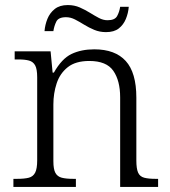

<svg xmlns="http://www.w3.org/2000/svg" viewBox="-20 -739 672 759"><path d="M33 0V-32H47Q77 -32 94 -36.5Q111 -41 119 -56.5Q127 -72 127 -105V-433Q127 -466 119 -480.5Q111 -495 95 -499.5Q79 -504 53 -504H38V-536H180L188 -452H193Q224 -507 262.5 -525.5Q301 -544 353 -544Q435 -544 477 -498Q519 -452 519 -353V-105Q519 -72 526 -56.5Q533 -41 550 -36.5Q567 -32 595 -32H605V0H455V-354Q455 -420 428 -459Q401 -498 333 -498Q279 -498 248 -473.5Q217 -449 204 -409.5Q191 -370 191 -326V-102Q191 -70 199 -55.5Q207 -41 224 -36.5Q241 -32 270 -32H280V0ZM399 -612Q374 -612 352.5 -621Q331 -630 312.5 -641.5Q294 -653 276.5 -662Q259 -671 241 -671Q211 -671 202.5 -653.5Q194 -636 191 -616H156Q158 -641 167.5 -664.5Q177 -688 196.5 -703.5Q216 -719 248 -719Q274 -719 295.5 -709.5Q317 -700 335.5 -688.5Q354 -677 371 -668Q388 -659 405 -659Q434 -659 443 -675.5Q452 -692 455 -712H489Q487 -687 477.5 -664Q468 -641 449.5 -626.5Q431 -612 399 -612Z"/></svg>

Font: Noto Serif Hebrew Light
Style: Regular
Weight: 300
Version: Version 2.003